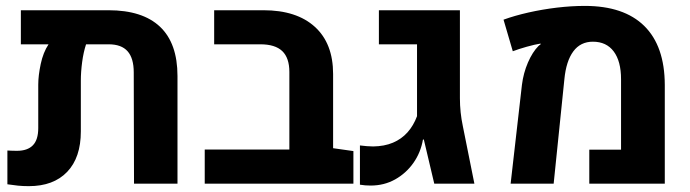

<svg xmlns="http://www.w3.org/2000/svg" viewBox="-20 -619 2326 647"><path d="M345.7 -584.5Q460.4 -584.5 519.3 -528.8Q578.1 -473.1 578.1 -362.8V0H431.6L430.7 -375Q430.7 -422.9 409.9 -446.3Q389.2 -469.7 346.2 -469.7H270Q261.2 -442.9 256.8 -409.7Q252.4 -376.5 252.4 -346.7V-176.3Q252.4 -87.9 206.3 -39.8Q160.2 8.3 77.1 8.3Q57.1 8.3 40.5 6.6Q23.9 4.9 4.9 2V-111.8Q12.7 -111.3 21 -111.1Q29.3 -110.8 37.1 -110.8Q72.8 -110.8 90.8 -129.4Q108.9 -147.9 108.9 -187.5V-333.5Q108.9 -364.3 117.2 -403.3Q125.5 -442.4 143.6 -469.7H50.3V-584.5Z M669.9 0V-115.2H955.1L1102.5 -119.6L1170.9 -109.9V0ZM955.1 -34.2V-376.5Q955.1 -423.8 931.2 -446.8Q907.2 -469.7 857.4 -469.7H701.7V-584.5H867.7Q979.5 -584.5 1041 -528.6Q1102.5 -472.7 1102.5 -369.6V-34.2Z M1229 6.3Q1220.2 6.3 1210.7 5.6Q1201.2 4.9 1192.9 3.4V-128.9Q1204.6 -127.4 1215.8 -126.5Q1227.1 -125.5 1237.3 -125.5Q1275.4 -126 1304.2 -138.2Q1333 -150.4 1353.3 -173.1Q1373.5 -195.8 1385.3 -227.5V-469.7H1256.8V-584.5H1529.8V-288.1Q1529.8 -240.2 1539.6 -194.3L1578.6 0H1443.4L1408.2 -148.9H1405.3Q1397.9 -105.5 1373.3 -70.3Q1348.6 -35.2 1311.5 -14.4Q1274.4 6.3 1229 6.3Z M1700.7 0 1738.8 -333Q1743.7 -372.6 1759 -408.2Q1774.4 -443.8 1794.9 -464.4Q1796.9 -465.8 1798.8 -467.5Q1800.8 -469.2 1801.8 -469.7V-472.2Q1782.2 -469.2 1754.6 -461.4Q1727.1 -453.6 1708 -446.3L1676.8 -552.7Q1714.4 -566.4 1761 -576.9Q1807.6 -587.4 1856.7 -593.3Q1905.8 -599.1 1950.7 -599.1Q2082.5 -599.1 2151.1 -531.5Q2219.7 -463.9 2220.2 -333V0H1965.8V-114.7H2072.8V-352.1Q2072.8 -412.6 2048.1 -445.6Q2023.4 -478.5 1978 -478.5Q1936 -478.5 1911.9 -445.8Q1887.7 -413.1 1881.8 -351.6L1845.7 0Z"/></svg>

Font: Heebo
Style: Bold
Weight: 700
Designer: Oded Ezer
Foundry: Ezer Type House
Version: Version 3.100